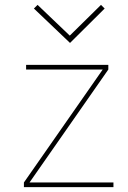

<svg xmlns="http://www.w3.org/2000/svg" viewBox="-20 -767 524 787"><path d="M409 -732 394 -747 266 -621 134 -747 119 -732 267 -591ZM445 0V-19H101L424 -482V-501H87V-482H401L78 -19V0Z"/></svg>

Font: Advent Pro
Style: Thin
Weight: 100
Designer: Andreas Kalpakidis
Foundry: Andreas Kalpakidis
Version: Version 2.002 2007